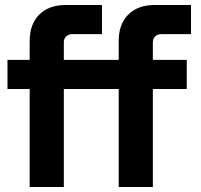

<svg xmlns="http://www.w3.org/2000/svg" viewBox="-20 -750 806 770"><path d="M99 0V-393H10V-510H99V-585Q99 -653 137.5 -691.5Q176 -730 244 -730H389V-613H268Q255 -613 245.5 -604Q236 -595 236 -581V-510H456V-585Q456 -653 494.5 -691.5Q533 -730 601 -730H746V-613H625Q612 -613 602.5 -604Q593 -595 593 -581V-510H729V-393H593V0H456V-393H236V0Z"/></svg>

Font: MuseoModerno SemiBold
Style: Regular
Weight: 600
Designer: Pablo Cosgaya, Héctor Gatti, Marcela Romero, and the Authors of The MuseoModerno Project.
Foundry: Omnibus-Type Team
Version: Version 1.001